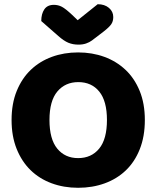

<svg xmlns="http://www.w3.org/2000/svg" viewBox="-20 -874 743 912"><path d="M35 -304Q35 -382 59.5 -442Q84 -502 126.5 -542.5Q169 -583 226.5 -604Q284 -625 351 -625Q418 -625 475.5 -604Q533 -583 576 -542.5Q619 -502 643.5 -442Q668 -382 668 -304Q668 -226 644 -165.5Q620 -105 577.5 -64.5Q535 -24 477 -3Q419 18 351 18Q283 18 225 -3.5Q167 -25 125 -66Q83 -107 59 -167Q35 -227 35 -304ZM215 -304Q215 -213 252 -168Q289 -123 351 -123Q414 -123 451 -168Q488 -213 488 -304Q488 -394 451.5 -439Q415 -484 352 -484Q290 -484 252.5 -439.5Q215 -395 215 -304ZM349 -778 444 -854Q477 -854 497.5 -836.5Q518 -819 518 -793Q518 -773 508.5 -759Q499 -745 472 -724L417 -682Q405 -673 389 -667.5Q373 -662 353 -662Q326 -662 304.5 -671Q283 -680 257 -703L176 -774Q176 -808 190.5 -829.5Q205 -851 236 -851Q256 -851 273.5 -842Q291 -833 323 -803Z"/></svg>

Font: Baloo Bhaina
Style: Regular
Weight: 400
Designer: Manish Minz, Shuchita Grover and Ek Type
Foundry: Ek Type
Version: Version 1.443;PS 1.000;hotconv 16.6.51;makeotf.lib2.5.65220;